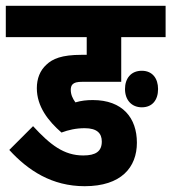

<svg xmlns="http://www.w3.org/2000/svg" viewBox="-20 -642 591 662"><path d="M272 -200C315 -200 331 -182 331 -154C331 -120 310 -106 267 -106C200 -106 153 -143 94 -207L12 -125C77 -54 159 0 272 0C398 0 452 -65 452 -150C452 -235 403 -297 300 -297C279 -297 260 -295 240 -289C230 -303 224 -316 224 -333C224 -340 226 -347 230 -351C236 -357 244 -360 266 -360H398V-514H551V-622H0V-514H279V-453H262C192 -453 161 -439 140 -419C118 -399 107 -371 107 -338C107 -275 146 -225 192 -185C216 -194 242 -200 272 -200ZM411 -335C411 -297 434 -272 469 -272C505 -272 525 -297 525 -335C525 -371 506 -398 469 -398C431 -398 411 -371 411 -335Z"/></svg>

Font: Noto Sans ExtraCondensed
Style: Bold Italic
Weight: 700
Width: 2
Italic angle: -12°
Designer: Monotype Design Team
Foundry: Monotype Imaging Inc.
Version: Version 2.013